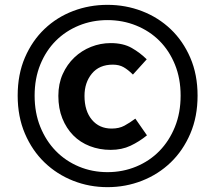

<svg xmlns="http://www.w3.org/2000/svg" viewBox="-20 -763 889 793"><path d="M424 10Q349 10 282 -16.5Q215 -43 164 -92Q113 -141 83 -211Q53 -281 53 -368Q53 -456 83 -525.5Q113 -595 164 -643.5Q215 -692 282 -717.5Q349 -743 424 -743Q499 -743 566.5 -717Q634 -691 685 -642.5Q736 -594 766 -524.5Q796 -455 796 -368Q796 -281 766 -211Q736 -141 685 -92Q634 -43 566.5 -16.5Q499 10 424 10ZM424 -52Q487 -52 542.5 -75Q598 -98 638.5 -139.5Q679 -181 702.5 -239Q726 -297 726 -368Q726 -439 702.5 -496.5Q679 -554 638.5 -594.5Q598 -635 542.5 -657.5Q487 -680 424 -680Q361 -680 306 -657.5Q251 -635 210.5 -594.5Q170 -554 146.5 -496.5Q123 -439 123 -368Q123 -297 146.5 -239Q170 -181 210.5 -139.5Q251 -98 306 -75Q361 -52 424 -52ZM437 -144Q391 -144 351 -159.5Q311 -175 282.5 -204Q254 -233 237.5 -274Q221 -315 221 -367Q221 -417 239 -457Q257 -497 287 -525.5Q317 -554 356 -569.5Q395 -585 437 -585Q489 -585 524 -565Q559 -545 586 -518L529 -455Q509 -475 490.5 -485.5Q472 -496 446 -496Q390 -496 359.5 -459Q329 -422 329 -367Q329 -305 359.5 -268.5Q390 -232 441 -232Q472 -232 494 -244Q516 -256 539 -273L587 -204Q555 -178 519 -161Q483 -144 437 -144Z"/></svg>

Font: Kinto Sans
Style: Bold
Weight: 700
Designer: Authors: Ryoko NISHIZUKA  (kana & ideographs); Paul D. Hunt (Latin, Greek & Cyrillic); Wenlong ZHANG  (bopomofo); Sandol
Foundry: Adobe Systems Incorporated, ookami Inc.
Version: Version 0.001